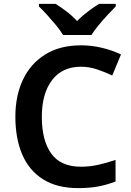

<svg xmlns="http://www.w3.org/2000/svg" viewBox="-20 -957 675 987"><path d="M396 -614Q300 -614 247.5 -545Q195 -476 195 -356Q195 -235 243.5 -167.5Q292 -100 396 -100Q441 -100 484 -109.5Q527 -119 574 -135V-24Q530 -7 485 1.5Q440 10 382 10Q273 10 201 -35.5Q129 -81 94 -163.5Q59 -246 59 -357Q59 -465 98 -547.5Q137 -630 212.5 -677Q288 -724 397 -724Q450 -724 503 -711.5Q556 -699 602 -677L557 -569Q519 -587 478.5 -600.5Q438 -614 396 -614ZM304 -777Q291 -800 268.5 -827Q246 -854 222.5 -880Q199 -906 180 -924V-937H266Q292 -921 321.5 -898.5Q351 -876 376 -849Q403 -876 433 -898.5Q463 -921 489 -937H575V-924Q557 -906 533 -880Q509 -854 486.5 -827Q464 -800 450 -777Z"/></svg>

Font: Noto Sans NKo Unjoined SemiBold
Style: Regular
Weight: 600
Designer: Monotype Design Team
Foundry: Monotype Imaging Inc.
Version: Version 2.004